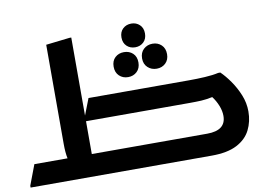

<svg xmlns="http://www.w3.org/2000/svg" viewBox="-81 -908 1455 1037"><g transform="rotate(-10 646.5 -389.0)"><path d="M7 0V-10L49 -121H231Q224 -152 224 -202V-745L354 -760H364V-332L399 -422H950Q994 -422 1038 -424.5Q1082 -427 1112 -434H1124Q1149 -410 1175 -373Q1201 -336 1219 -292Q1237 -248 1237 -201Q1237 -146 1214 -100Q1191 -54 1139 -27Q1087 0 1001 0ZM932 -301H364V-121H997Q1100 -121 1100 -201Q1100 -228 1088.5 -257Q1077 -286 1058 -311Q1024 -304 997 -302.5Q970 -301 932 -301ZM696 -648Q668 -648 649.5 -665.5Q631 -683 631 -713Q631 -743 649.5 -760.5Q668 -778 696 -778Q723 -778 741.5 -760.5Q760 -743 760 -713Q760 -683 741.5 -665.5Q723 -648 696 -648ZM790 -514Q761 -514 741 -532.5Q721 -551 721 -582Q721 -614 741 -632.5Q761 -651 790 -651Q819 -651 838.5 -632.5Q858 -614 858 -582Q858 -551 838.5 -532.5Q819 -514 790 -514ZM630 -496Q601 -496 581.5 -514.5Q562 -533 562 -565Q562 -597 581.5 -615Q601 -633 630 -633Q659 -633 678.5 -615Q698 -597 698 -565Q698 -533 678.5 -514.5Q659 -496 630 -496Z"/></g></svg>

Font: Kufam SemiBold
Style: Regular
Weight: 600
Designer: Wael Morcos, Artur Schmal
Foundry: Original Type
Version: Version 1.300; ttfautohint (v1.8.3)